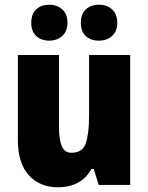

<svg xmlns="http://www.w3.org/2000/svg" viewBox="-20 -787 631 817"><path d="M534 -553V0H400L379 -68H369Q347 -28 310.5 -9Q274 10 227 10Q150 10 103 -41Q56 -92 56 -193V-553H231V-248Q231 -193 243 -165Q255 -137 284 -137Q332 -137 345.5 -178.5Q359 -220 359 -294V-553ZM113 -690Q113 -728 134.5 -747.5Q156 -767 189 -767Q223 -767 245 -747Q267 -727 267 -690Q267 -654 245 -634Q223 -614 189 -614Q156 -614 134.5 -633.5Q113 -653 113 -690ZM324 -690Q324 -728 345.5 -747.5Q367 -767 401 -767Q435 -767 457 -747Q479 -727 479 -690Q479 -654 457 -634Q435 -614 401 -614Q366 -614 345 -633.5Q324 -653 324 -690Z"/></svg>

Font: Noto Sans Oriya Cond Blk
Style: Regular
Weight: 900
Width: 3
Designer: Amélie Bonet and Sol Matas
Foundry: Google LLC
Version: Version 2.006; ttfautohint (v1.8.4.7-5d5b)